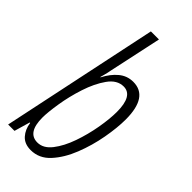

<svg xmlns="http://www.w3.org/2000/svg" viewBox="-244 -813 875 875"><g transform="rotate(45 194.0 -375.0)"><path d="M365 -395Q365 -541 268 -541Q229 -541 199 -516Q169 -491 148 -450H146Q149 -462 152.5 -474.5Q156 -487 159 -504L214 -760H162L2 0H43L65 -76H68Q73 -39 95 -14.5Q117 10 157 10Q211 10 250 -32.5Q289 -75 314.5 -139.5Q340 -204 352.5 -273Q365 -342 365 -395ZM90 -133Q90 -166 99.5 -226Q109 -286 129 -347.5Q149 -409 179.5 -452Q210 -495 252 -495Q312 -495 312 -391Q312 -346 301.5 -286Q291 -226 271 -169Q251 -112 221.5 -74Q192 -36 154 -36Q90 -36 90 -133Z"/></g></svg>

Font: Noto Sans Display Condensed Light
Style: Italic
Weight: 300
Width: 3
Designer: Monotype Design team
Foundry: Monotype Imaging Inc.
Version: 1.000